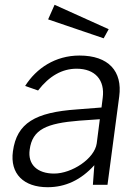

<svg xmlns="http://www.w3.org/2000/svg" viewBox="-20 -772 576 802"><path d="M179 10C253 10 318 -20 374 -82L368 0H429L478 -369C492 -474 434 -540 312 -540C211 -540 132 -487 85 -413L139 -394C186 -455 240 -485 300 -485C377 -485 419 -438 409 -363L404 -323L302 -315C127 -303 50 -258 34 -140C21 -46 79 10 179 10ZM181 -691 413 -612 434 -650 208 -752ZM206 -47C137 -47 95 -84 104 -147C115 -232 175 -257 311 -268L397 -274L384 -173C375 -109 280 -47 206 -47Z"/></svg>

Font: Cheyenne Sans Light
Style: Italic
Weight: 300
Italic angle: -8.13011°
Designer: The Public Sans project authors (U.S. Web Design System), Libre Franklin designed by Pablo Impallari and Rodrigo Fuenzal
Foundry: The Cheyenne Sans Project Authors
Version: Version 2.007